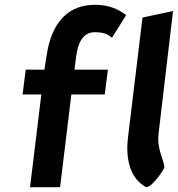

<svg xmlns="http://www.w3.org/2000/svg" viewBox="-20 -779 740 799"><path d="M505 -716C489 -727 452 -759 375 -759C272 -759 204 -696 179 -576C174 -549 169 -520 165 -489H87L74 -386H152L105 0H230L277 -386H416L429 -489H290L297 -545C305 -605 327 -645 375 -645C420 -645 432 -632 446 -622Z M588 0C616 0 666 -81 664 -82C662 -118 632 -156 640 -224L700 -733L573 -706L513 -210C500 -108 527 -33 588 0Z"/></svg>

Font: Bluebird
Style: NrwObl
Weight: 400
Designer: Jasper
Foundry: Cannot Into Space Fonts
Version: Version 0.98